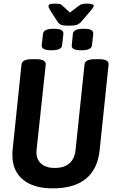

<svg xmlns="http://www.w3.org/2000/svg" viewBox="-20 -1027 630 1054"><path d="M269 7Q164 7 106 -41Q48 -89 48 -175Q48 -181 48 -188Q48 -195 49 -202L98 -673Q101 -702 154 -702H180Q233 -702 231 -672L181 -206Q181 -202 180.5 -198.5Q180 -195 180 -192Q180 -151 206.5 -128Q233 -105 280 -105Q385 -105 395 -206L444 -673Q447 -702 500 -702H525Q579 -702 576 -672L527 -202Q504 7 269 7ZM427 -751Q397 -751 384.5 -758Q372 -765 374 -779L380 -841Q382 -855 395.5 -862Q409 -869 439 -869Q469 -869 481 -862Q493 -855 492 -841L485 -779Q483 -751 427 -751ZM263 -751Q233 -751 220.5 -758Q208 -765 209 -779L216 -841Q218 -855 231.5 -862Q245 -869 275 -869Q305 -869 317 -862Q329 -855 328 -841L321 -779Q319 -751 263 -751ZM460 -1007Q479 -1007 487 -1003.5Q495 -1000 495 -996Q495 -993 491 -986Q487 -979 475 -965L426 -908Q415 -895 401 -890.5Q387 -886 358 -886Q330 -886 317 -890.5Q304 -895 295 -909L259 -965Q246 -986 246 -993Q246 -999 252 -1003Q258 -1007 279 -1007Q293 -1007 304.5 -1005.5Q316 -1004 323 -996L364 -958L411 -994Q422 -1003 432.5 -1005Q443 -1007 460 -1007Z"/></svg>

Font: Asap Condensed Condensed SemiBold
Style: Italic
Weight: 600
Width: 3
Italic angle: -6°
Designer: Pablo Cosgaya
Foundry: Omnibus-Type
Version: Version 3.001; ttfautohint (v1.8.4.7-5d5b)